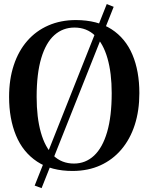

<svg xmlns="http://www.w3.org/2000/svg" viewBox="-20 -854 752 972"><path d="M520.5 -833.5 555.5 -819.5 190.5 98.5 155.5 85.5ZM349.5 11.5Q240 12 168 -35.8Q96 -83.5 61 -168.2Q26 -253 26 -363.5Q26 -452.5 49.8 -524.2Q73.5 -596 118 -647Q162.5 -698 225 -725.2Q287.5 -752.5 364.5 -752.5Q473.5 -752 544.5 -706Q615.5 -660 650.5 -577Q685.5 -494 685.5 -382.5Q685.5 -293.5 662 -221.2Q638.5 -149 594.2 -97Q550 -45 488.2 -17Q426.5 11 349.5 11.5ZM354.5 -26Q413 -26 456 -66Q499 -106 522.2 -185.2Q545.5 -264.5 545.5 -382.5Q545.5 -484 524.2 -558.5Q503 -633 461 -673.8Q419 -714.5 357 -714.5Q298 -714.5 255 -676Q212 -637.5 188.8 -559.5Q165.5 -481.5 165.5 -363.5Q165.5 -259.5 186.8 -183.8Q208 -108 250 -67Q292 -26 354.5 -26Z"/></svg>

Font: Merriweather 96pt SemiBold
Style: Regular
Weight: 600
Version: Version 2.100